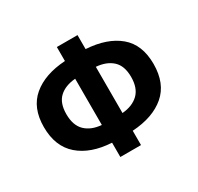

<svg xmlns="http://www.w3.org/2000/svg" viewBox="-145 -837 1054 1022"><g transform="rotate(-30 382.0 -326.0)"><path d="M581 -329Q581 -397 544.5 -430.5Q508 -464 445 -469V-185Q508 -190 544.5 -225Q581 -260 581 -329ZM183 -329Q183 -260 219 -225Q255 -190 318 -185V-469Q255 -464 219 -430.5Q183 -397 183 -329ZM318 12V-76Q191 -83 118 -146.5Q45 -210 45 -329Q45 -447 118 -508.5Q191 -570 318 -578V-664H445V-578Q573 -570 646 -509Q719 -448 719 -329Q719 -209 646 -146.5Q573 -84 445 -76V12Z"/></g></svg>

Font: Giro Regular
Style: Bold
Weight: 700
Designer: Paul D. Hunt
Foundry: Adobe Systems Incorporated
Version: Version 1.000;PS 1.0;hotconv 1.0.88;makeotf.lib2.5.647800